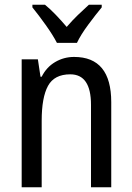

<svg xmlns="http://www.w3.org/2000/svg" viewBox="-20 -786 555 806"><path d="M353 -766Q329 -744 307 -723Q285 -702 260 -673Q238 -699 214 -724Q190 -749 169 -766H116V-755Q142 -723 172 -681Q202 -639 219 -606H303Q319 -640 350.5 -682.5Q382 -725 407 -755V-766ZM155 -464H150L139 -537H71V0H155V-279Q155 -377 181.5 -425.5Q208 -474 275 -474Q362 -474 362 -346V0H447V-357Q447 -547 291 -547Q248 -547 211.5 -525.5Q175 -504 155 -464Z"/></svg>

Font: Noto Sans Display SemiCondensed
Style: Regular
Weight: 400
Width: 4
Designer: Monotype Design team
Foundry: Monotype Imaging Inc.
Version: 1.000